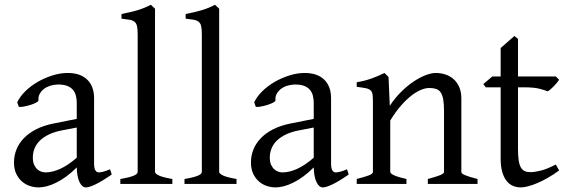

<svg xmlns="http://www.w3.org/2000/svg" viewBox="-20 -777 2396 811"><path d="M171.9 -48.8Q201.2 -48.8 234.1 -63.7Q267.1 -78.6 304.2 -110.8V-238.3L246.1 -227.1Q212.9 -221.2 188.7 -210Q164.6 -198.7 148.9 -183.6Q133.3 -168.5 126 -150.1Q118.7 -131.8 118.7 -111.8Q118.7 -92.3 124.5 -80.1Q130.4 -67.9 138.9 -60.8Q147.5 -53.7 156.5 -51.3Q165.5 -48.8 171.9 -48.8ZM452.1 -40Q410.6 -11.2 383.5 1.7Q356.4 14.6 342.8 14.6Q326.7 14.6 315.9 -7.8Q305.2 -30.3 304.2 -69.8Q282.2 -47.9 260.3 -31.7Q238.3 -15.6 217.3 -5.4Q196.3 4.9 177.5 9.8Q158.7 14.6 143.1 14.6Q125.5 14.6 106.9 8.8Q88.4 2.9 73.5 -9.8Q58.6 -22.5 48.8 -42.5Q39.1 -62.5 39.1 -90.8Q39.1 -119.6 49.6 -145.8Q60.1 -171.9 80.8 -193.4Q101.6 -214.8 132.3 -230.7Q163.1 -246.6 204.1 -254.9L304.2 -274.9V-342.8Q304.2 -359.4 300.3 -373.8Q296.4 -388.2 287.1 -398.7Q277.8 -409.2 262 -414.8Q246.1 -420.4 222.2 -419.9Q206.5 -419.4 191.4 -414.6Q176.3 -409.7 165 -400.9Q153.8 -392.1 147.5 -380.1Q141.1 -368.2 142.6 -353.5Q143.1 -349.1 132.6 -343.5Q122.1 -337.9 107.7 -333.5Q93.3 -329.1 79.3 -326.7Q65.4 -324.2 59.6 -325.7L52.7 -344.7Q64 -369.1 86.9 -391.6Q109.9 -414.1 139.4 -431.2Q168.9 -448.2 201.9 -458.5Q234.9 -468.8 265.6 -468.8Q319.3 -468.8 348.4 -440.7Q377.4 -412.6 377.4 -362.3V-86.9Q377.4 -66.4 382.8 -57.6Q388.2 -48.8 397 -48.8Q403.8 -48.8 414.6 -51.3Q425.3 -53.7 444.8 -62Z M488.3 0V-21Q509.3 -24.4 523.4 -28.1Q537.6 -31.7 545.9 -35.4Q554.2 -39.1 557.9 -43Q561.5 -46.9 561.5 -50.8V-632.8Q561.5 -654.8 558.6 -667Q555.7 -679.2 547.9 -685.3Q540 -691.4 526.9 -693.6Q513.7 -695.8 493.2 -698.2V-717.8Q528.3 -724.6 557.6 -732.9Q586.9 -741.2 617.2 -756.8L634.8 -740.2V-50.8Q634.8 -43.5 651.4 -35.6Q668 -27.8 708 -21V0Z M759.3 0V-21Q780.3 -24.4 794.4 -28.1Q808.6 -31.7 816.9 -35.4Q825.2 -39.1 828.9 -43Q832.5 -46.9 832.5 -50.8V-632.8Q832.5 -654.8 829.6 -667Q826.7 -679.2 818.8 -685.3Q811 -691.4 797.9 -693.6Q784.7 -695.8 764.2 -698.2V-717.8Q799.3 -724.6 828.6 -732.9Q857.9 -741.2 888.2 -756.8L905.8 -740.2V-50.8Q905.8 -43.5 922.4 -35.6Q939 -27.8 979 -21V0Z M1172.9 -48.8Q1202.1 -48.8 1235.1 -63.7Q1268.1 -78.6 1305.2 -110.8V-238.3L1247.1 -227.1Q1213.9 -221.2 1189.7 -210Q1165.5 -198.7 1149.9 -183.6Q1134.3 -168.5 1127 -150.1Q1119.6 -131.8 1119.6 -111.8Q1119.6 -92.3 1125.5 -80.1Q1131.3 -67.9 1139.9 -60.8Q1148.4 -53.7 1157.5 -51.3Q1166.5 -48.8 1172.9 -48.8ZM1453.1 -40Q1411.6 -11.2 1384.5 1.7Q1357.4 14.6 1343.8 14.6Q1327.6 14.6 1316.9 -7.8Q1306.2 -30.3 1305.2 -69.8Q1283.2 -47.9 1261.2 -31.7Q1239.3 -15.6 1218.3 -5.4Q1197.3 4.9 1178.5 9.8Q1159.7 14.6 1144 14.6Q1126.5 14.6 1107.9 8.8Q1089.4 2.9 1074.5 -9.8Q1059.6 -22.5 1049.8 -42.5Q1040 -62.5 1040 -90.8Q1040 -119.6 1050.5 -145.8Q1061 -171.9 1081.8 -193.4Q1102.5 -214.8 1133.3 -230.7Q1164.1 -246.6 1205.1 -254.9L1305.2 -274.9V-342.8Q1305.2 -359.4 1301.3 -373.8Q1297.4 -388.2 1288.1 -398.7Q1278.8 -409.2 1262.9 -414.8Q1247.1 -420.4 1223.1 -419.9Q1207.5 -419.4 1192.4 -414.6Q1177.2 -409.7 1166 -400.9Q1154.8 -392.1 1148.4 -380.1Q1142.1 -368.2 1143.6 -353.5Q1144 -349.1 1133.5 -343.5Q1123 -337.9 1108.6 -333.5Q1094.2 -329.1 1080.3 -326.7Q1066.4 -324.2 1060.5 -325.7L1053.7 -344.7Q1064.9 -369.1 1087.9 -391.6Q1110.8 -414.1 1140.4 -431.2Q1169.9 -448.2 1202.9 -458.5Q1235.8 -468.8 1266.6 -468.8Q1320.3 -468.8 1349.4 -440.7Q1378.4 -412.6 1378.4 -362.3V-86.9Q1378.4 -66.4 1383.8 -57.6Q1389.2 -48.8 1397.9 -48.8Q1404.8 -48.8 1415.5 -51.3Q1426.3 -53.7 1445.8 -62Z M1787.1 0V-21Q1822.3 -30.3 1838.9 -37.1Q1855.5 -43.9 1855.5 -50.8V-309.1Q1855.5 -338.9 1852.1 -357.4Q1848.6 -376 1841.3 -386.7Q1834 -397.5 1822 -401.4Q1810.1 -405.3 1793 -405.3Q1777.8 -405.3 1759.3 -397.9Q1740.7 -390.6 1719.5 -374.5Q1698.2 -358.4 1675 -332.3Q1651.9 -306.2 1628.4 -268.1V-50.8Q1628.4 -43.5 1646.7 -35.6Q1665 -27.8 1696.8 -21V0H1486.8V-21Q1519 -29.3 1537.1 -35.9Q1555.2 -42.5 1555.2 -50.8V-347.2Q1555.2 -366.2 1553.7 -377.4Q1552.2 -388.7 1545.7 -395Q1539.1 -401.4 1525.4 -404.3Q1511.7 -407.2 1486.8 -410.2V-429.7Q1520 -435.1 1548.3 -445.1Q1576.7 -455.1 1604 -468.8L1621.1 -451.7L1626.5 -330.1Q1647.9 -362.8 1673.8 -388.4Q1699.7 -414.1 1726.1 -431.9Q1752.4 -449.7 1777.1 -459.2Q1801.8 -468.8 1820.8 -468.8Q1841.8 -468.8 1861.3 -462.4Q1880.9 -456.1 1895.8 -442.9Q1910.6 -429.7 1919.7 -409.4Q1928.7 -389.2 1928.7 -361.8V-50.8Q1928.7 -43.9 1943.6 -37.4Q1958.5 -30.8 1997.1 -21V0Z M2341.8 -57.1Q2317.9 -39.6 2294.4 -26.1Q2271 -12.7 2249.8 -3.7Q2228.5 5.4 2210.4 10Q2192.4 14.6 2179.7 14.6Q2162.6 14.6 2147.2 8.3Q2131.8 2 2120.1 -12.5Q2108.4 -26.9 2101.6 -50.3Q2094.7 -73.7 2094.7 -107.9V-408.2H2031.7L2021.5 -421.9L2059.6 -454.1H2094.7V-574.2L2152.8 -625L2168 -612.8V-454.1H2327.6L2341.8 -439.9Q2337.4 -433.1 2330.8 -425.5Q2324.2 -418 2317.4 -410.9Q2310.5 -403.8 2304 -398.4Q2297.4 -393.1 2292.5 -391.1Q2280.8 -397 2256.8 -402.6Q2232.9 -408.2 2193.4 -408.2H2168V-149.9Q2168 -120.6 2170.7 -101.3Q2173.3 -82 2179.7 -70.6Q2186 -59.1 2196 -54.4Q2206.1 -49.8 2220.7 -49.8Q2237.8 -49.8 2263.7 -56.2Q2289.6 -62.5 2327.6 -82Z"/></svg>

Font: Akkhara
Style: Regular
Weight: 400
Designer: J. Victor Gaultney
Version: Version 1.00 June 13, 2006, initial release